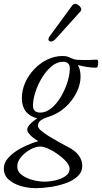

<svg xmlns="http://www.w3.org/2000/svg" viewBox="-79 -708 532 1001"><path d="M108 273Q67 273 28.5 261.5Q-10 250 -34.5 227.5Q-59 205 -59 172Q-59 138 -31.5 110Q-4 82 37.5 61Q79 40 120 28Q95 13 79 -3.5Q63 -20 63 -32Q63 -56 115 -91Q35 -112 35 -196Q35 -239 53 -278.5Q71 -318 101 -349Q131 -380 169 -398Q207 -416 247 -416Q261 -416 270.5 -413.5Q280 -411 294 -404Q309 -397 325 -396Q341 -395 366 -395Q377 -395 391.5 -395.5Q406 -396 425 -397Q433 -397 433 -384Q433 -355 422 -355Q380 -355 327 -369Q341 -346 341 -308Q341 -268 320 -225.5Q299 -183 260.5 -148Q222 -113 168 -97Q151 -92 135 -81.5Q119 -71 119 -51Q119 -41 134.5 -27.5Q150 -14 174 1Q198 16 225 31Q252 46 275 58Q313 77 331.5 102.5Q350 128 350 156Q350 188 326.5 210.5Q303 233 265.5 246.5Q228 260 186 266.5Q144 273 108 273ZM131 -121Q161 -121 189 -144Q217 -167 238.5 -203.5Q260 -240 272.5 -279.5Q285 -319 285 -352Q285 -386 249 -386Q219 -386 191 -363Q163 -340 141 -304.5Q119 -269 106 -229.5Q93 -190 93 -157Q93 -121 131 -121ZM153 239Q180 239 210.5 232Q241 225 262.5 210Q284 195 284 172Q284 155 267 135.5Q250 116 224.5 97.5Q199 79 173.5 67.5Q148 56 131 56Q107 56 79 71.5Q51 87 31 110.5Q11 134 11 160Q11 187 35 204.5Q59 222 92 230.5Q125 239 153 239ZM210 -504Q198 -492 188 -491.5Q178 -491 174.5 -498.5Q171 -506 180 -519L298 -680Q306 -691 319.5 -686.5Q333 -682 341 -670Q349 -658 340 -648Z"/></svg>

Font: Junicode
Style: Italic
Weight: 400
Italic angle: -11°
Designer: Peter S. Baker
Version: Version 2.100; ttfautohint (v1.8.4)